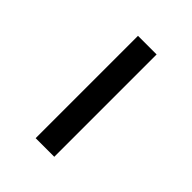

<svg xmlns="http://www.w3.org/2000/svg" viewBox="34 -580 532 532"><g transform="rotate(-45 300.0 -313.5)"><path d="M99.5 -276.5V-349.5H500.5V-276.5Z"/></g></svg>

Font: Fast_Mono
Style: Regular
Weight: 400
Monospace: yes
Designer: Carrois Corporate, Edenspiekermann AG, Nikita Prokopov
Foundry: Carrois Corporate, Edenspiekermann AG, Nikita Prokopov
Version: Version 5.002